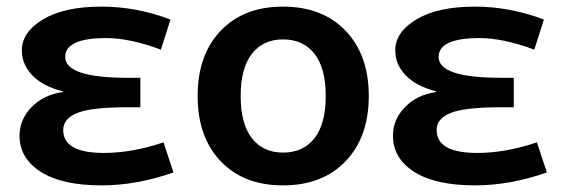

<svg xmlns="http://www.w3.org/2000/svg" viewBox="-20 -550 1711 580"><path d="M170 -274Q110 -289 78 -322Q46 -355 46 -398Q46 -453 110 -491.5Q174 -530 287 -530Q392 -530 495 -491L466 -400Q372 -435 301 -435Q177 -435 177 -378Q177 -315 366 -315H404V-226H366Q257 -226 214 -209Q171 -192 171 -157Q171 -88 294 -88Q379 -88 474 -120L504 -29Q392 10 287 10Q167 10 103 -31Q39 -72 39 -140Q39 -189 75.5 -226.5Q112 -264 170 -272Z M646.5 -457Q716 -530 835 -530Q954 -530 1024 -457Q1094 -384 1094 -260Q1094 -136 1024 -63Q954 10 835 10Q716 10 646.5 -63Q577 -136 577 -260Q577 -384 646.5 -457ZM835 -89Q896 -89 930 -132.5Q964 -176 964 -260Q964 -344 930 -387.5Q896 -431 835 -431Q775 -431 741 -387.5Q707 -344 707 -260Q707 -176 741 -132.5Q775 -89 835 -89Z M1298 -274Q1238 -289 1206 -322Q1174 -355 1174 -398Q1174 -453 1238 -491.5Q1302 -530 1415 -530Q1520 -530 1623 -491L1594 -400Q1500 -435 1429 -435Q1305 -435 1305 -378Q1305 -315 1494 -315H1532V-226H1494Q1385 -226 1342 -209Q1299 -192 1299 -157Q1299 -88 1422 -88Q1507 -88 1602 -120L1632 -29Q1520 10 1415 10Q1295 10 1231 -31Q1167 -72 1167 -140Q1167 -189 1203.5 -226.5Q1240 -264 1298 -272Z"/></svg>

Font: Mplus 1p Bold
Style: Bold
Weight: 700
Version: Version 1.061